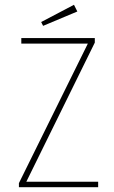

<svg xmlns="http://www.w3.org/2000/svg" viewBox="-20 -782 478 802"><path d="M59 0V-17L347 -600H69V-623H376V-604L90 -23H390V0ZM160 -674 152 -690 289 -762 303 -734Z"/></svg>

Font: Inconsolata SemiCondensed ExtraLight
Style: Regular
Weight: 200
Width: 4
Monospace: yes
Designer: Raph Levien, Cyreal, Brenton Simpson
Foundry: Raph Levien, Cyreal, Google
Version: Version 3.100; ttfautohint (v1.8.4.7-5d5b)